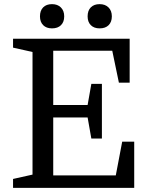

<svg xmlns="http://www.w3.org/2000/svg" viewBox="-20 -907 725 927"><path d="M472 -238H421L403 -340H237V-60H539L570 -223H628V0H43V-43L137 -64V-656L43 -677V-720H606V-508H554L522 -662H237V-400H403L421 -502H472ZM173 -828Q173 -856 188.5 -871.5Q204 -887 231 -887Q258 -887 274 -871Q290 -855 290 -828Q290 -801 274.5 -785.5Q259 -770 231 -770Q204 -770 188.5 -785.5Q173 -801 173 -828ZM403 -828Q403 -856 418.5 -871.5Q434 -887 461 -887Q488 -887 504 -871Q520 -855 520 -828Q520 -801 504.5 -785.5Q489 -770 461 -770Q434 -770 418.5 -785.5Q403 -801 403 -828Z"/></svg>

Font: Domine
Style: Regular
Weight: 400
Designer: Pablo Impallari, Rodrigo Fuenzalida, Brenda Gallo
Foundry: Pablo Impallari, Rodrigo Fuenzalida, Brenda Gallo
Version: Version 2.000